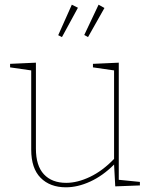

<svg xmlns="http://www.w3.org/2000/svg" viewBox="-20 -792 648 818"><path d="M486 -26 576 -17V-2L471 2L466 -91Q418 -43 364.5 -18.5Q311 6 261 6Q193 6 153 -34.5Q113 -75 113 -154V-492L23 -505V-520L133 -525V-159Q133 -86 167 -49.5Q201 -13 262 -13Q310 -13 363.5 -38.5Q417 -64 466 -115V-492L376 -505V-520L486 -525ZM312 -759 244 -634 228 -642 286 -772ZM425 -758 355 -634 339 -643 400 -772Z"/></svg>

Font: Bitter Pro Thin
Style: Regular
Weight: 250
Designer: Sol Matas, and Bitter project Authors
Foundry: Sol Matas
Version: Version 1.010